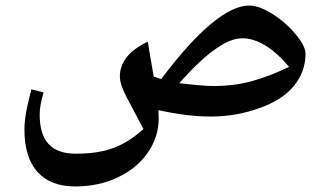

<svg xmlns="http://www.w3.org/2000/svg" viewBox="-20 -420 1171 692"><path d="M251 252Q162 252 115 199.5Q68 147 68 47Q68 30 70.5 8.5Q73 -13 79 -40Q85 -67 93 -98L137 -87Q123 -40 123 -7Q123 64 155 99Q187 134 254 134Q307 134 348.5 125Q390 116 426 96.5Q462 77 497 45Q462 -21 437 -68.5Q412 -116 412 -144Q412 -182 436.5 -213.5Q461 -245 513 -270Q513 -269 518.5 -234Q524 -199 534 -144L561 -135Q661 -268 740.5 -334Q820 -400 878 -400Q903 -400 932.5 -386Q962 -372 991.5 -349Q1021 -326 1045 -297Q1081 -255 1081 -226Q1081 -161 1039 -110Q997 -59 914 -30Q830 0 741 0Q695 0 648 -6Q601 -12 551 -23Q551 -16 551.5 -8.5Q552 -1 552 7Q552 74 512 131Q472 188 403 220Q369 236 330.5 244Q292 252 251 252ZM751 -110Q823 -110 886 -127Q949 -144 1022 -179Q978 -231 935.5 -256.5Q893 -282 854 -282Q819 -282 778.5 -257.5Q738 -233 699 -196Q660 -159 626 -120Q663 -116 694.5 -113Q726 -110 751 -110Z"/></svg>

Font: Noto Naskh Arabic
Style: Bold
Weight: 700
Designer: Monotype Design Team, David Williams, Mohamad Dakak and Nizar Qandah
Foundry: Monotype Imaging Inc.
Version: Version 2.016